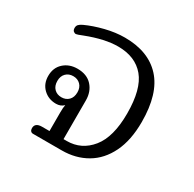

<svg xmlns="http://www.w3.org/2000/svg" viewBox="-128 -695 839 830"><g transform="rotate(30 291.5 -279.5)"><path d="M117 -19Q117 -46 152 -46H189V-139Q189 -164 192 -177Q177 -162 154 -162Q116 -162 90.5 -186.5Q65 -211 65 -250Q65 -291 92 -315.5Q119 -340 160 -340Q207 -340 233 -311.5Q259 -283 259 -239V-46H275Q348 -46 395 -104Q442 -162 442 -279Q442 -401 396 -456Q350 -511 264 -511Q198 -511 110 -477Q83 -466 78 -466Q71 -466 65.5 -471Q60 -476 60 -487Q60 -497 66 -503.5Q72 -510 85 -516Q124 -534 174 -546.5Q224 -559 270 -559Q388 -559 451.5 -489.5Q515 -420 515 -279Q515 -188 484.5 -125.5Q454 -63 400 -31.5Q346 0 277 0H133Q126 0 121.5 -5Q117 -10 117 -19ZM210 -251Q210 -275 196 -289Q182 -303 160 -303Q138 -303 124 -289Q110 -275 110 -251Q110 -226 124 -212Q138 -198 160 -198Q182 -198 196 -212Q210 -226 210 -251Z"/></g></svg>

Font: Maitree
Style: Regular
Weight: 400
Designer: CadsonDemak Team
Foundry: CadsonDemak
Version: Version 1.000